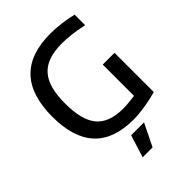

<svg xmlns="http://www.w3.org/2000/svg" viewBox="-273 -875 1220 1220"><g transform="rotate(-45 337.0 -265.5)"><path d="M318 69H434L360 220H271ZM399 10Q47 10 47 -368Q47 -751 412 -751Q457 -751 508 -744.5Q559 -738 606 -727V-632Q545 -645 502 -650Q459 -655 420 -655Q352 -655 303.5 -638.5Q255 -622 224 -587.5Q193 -553 178.5 -499Q164 -445 164 -369Q164 -220 220.5 -153Q277 -86 402 -86Q423 -86 451.5 -88.5Q480 -91 508 -95V-376H614V-23Q561 -8 502.5 1Q444 10 399 10Z"/></g></svg>

Font: Encode Sans Normal
Style: Medium
Weight: 500
Designer: Pablo Impallari, Andres Torresi
Foundry: Pablo Impallari, Andres Torresi
Version: Version 1.000; ttfautohint (v1.00) -l 8 -r 50 -G 200 -x 14 -